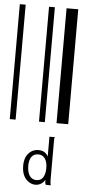

<svg xmlns="http://www.w3.org/2000/svg" viewBox="-61 -624 452 982"><g transform="rotate(5 165.0 -133.5)"><path d="M0 0V-590H30V0ZM150 0V-590H180V0ZM240 0V-590H300V0ZM159 323Q141 323 125 312Q109 302 99 282Q89 261 89 232Q89 203 99 183Q110 164 126 154Q142 145 160 145Q178 145 190 152Q203 160 210 174V72H238V74Q236 77 235 79Q235 82 235 88V293Q235 302 236 307Q236 313 239 319H213Q210 313 209 307Q209 302 209 293Q201 307 188 315Q175 323 159 323ZM163 299Q186 299 197 281Q208 263 208 233Q208 203 196 185Q184 167 161 167Q139 167 127 183Q115 200 115 228Q115 261 127 280Q140 299 163 299Z"/></g></svg>

Font: Libre Barcode 128 Text
Style: Regular
Weight: 400
Version: Version 1.005; ttfautohint (v1.8.3)